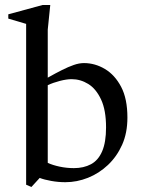

<svg xmlns="http://www.w3.org/2000/svg" viewBox="-20 -713 572 764"><path d="M84 22V-618L13 -639V-656L149 -693H180L170 -595V-404Q202 -422 227 -434.5Q252 -447 273.5 -454.5Q295 -462 314 -462Q358 -462 397.5 -438.5Q437 -415 462 -367.5Q487 -320 487 -245Q487 -184 466 -137Q445 -90 409.5 -56.5Q374 -23 330 -5.5Q286 12 240 12Q212 12 184 7Q156 2 138 -5L105 31ZM170 -65Q189 -56 217 -50Q245 -44 274 -44Q313 -44 342 -59.5Q371 -75 386.5 -111Q402 -147 402 -206Q402 -275 382 -317.5Q362 -360 331 -379Q300 -398 265 -398Q245 -398 218 -391Q191 -384 170 -374Z"/></svg>

Font: Ancizar Serif Light
Style: Regular
Weight: 400
Version: Version 8.100